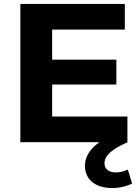

<svg xmlns="http://www.w3.org/2000/svg" viewBox="-20 -720 711 972"><path d="M627 138C611 147 588 153 566 153C531 153 509 135 509 107C509 70 540 38 626 0L625 -1V-130H244V-292H569V-418H244V-570H612V-700H83V0H483C433 35 410 76 410 120C410 187 461 232 548 232C586 232 625 222 649 209Z"/></svg>

Font: Montserrat Lite
Style: Bold
Weight: 700
Designer: Julieta Ulanovsky
Foundry: Julieta Ulanovsky
Version: Version 7.200;PS 007.200;hotconv 1.0.88;makeotf.lib2.5.64775